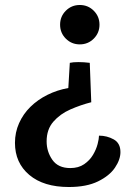

<svg xmlns="http://www.w3.org/2000/svg" viewBox="-20 -719 543 770"><path d="M256 31Q155 31 97.5 -17.5Q40 -66 40 -146Q40 -188 56.5 -225Q73 -262 102 -290.5Q131 -319 170 -338.5Q209 -358 254 -366L260 -467Q273 -470 294.5 -470Q316 -470 340 -467L346 -309Q303 -298 262 -280Q221 -262 194 -231Q167 -200 167 -152Q167 -111 190 -78Q213 -45 262 -45Q295 -45 317.5 -60.5Q340 -76 353 -98Q366 -120 371.5 -141.5Q377 -163 377 -175Q409 -175 436 -160Q463 -145 463 -109Q463 -79 441 -46.5Q419 -14 373 8.5Q327 31 256 31ZM300 -541Q267 -541 244 -564Q221 -587 221 -620Q221 -653 244 -676Q267 -699 300 -699Q333 -699 356 -676Q379 -653 379 -620Q379 -587 356 -564Q333 -541 300 -541Z"/></svg>

Font: Karma Variable Light
Style: Regular
Weight: 300
Designer: Joana Correia
Foundry: Indian Type Foundry
Version: Version 3.000